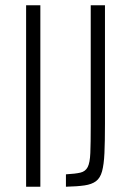

<svg xmlns="http://www.w3.org/2000/svg" viewBox="-20 -708 489 728"><path d="M79 0V-688H133V0ZM230 0V-47Q266 -49 285 -53.5Q304 -58 312.5 -74.5Q321 -91 322.5 -128Q324 -165 324 -230V-688H378V-238Q378 -171 376 -127.5Q374 -84 367 -58.5Q360 -33 344 -21Q328 -9 300.5 -5Q273 -1 230 0Z"/></svg>

Font: Saira Condensed Light
Style: Regular
Weight: 300
Width: 3
Designer: Hector Gatti with collaboration of the Omnibus-Type team
Foundry: Omnibus-Type
Version: Version 1.101